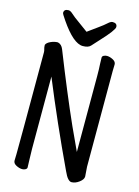

<svg xmlns="http://www.w3.org/2000/svg" viewBox="-135 -976 770 1067"><g transform="rotate(15 250.0 -442.0)"><path d="M250 -730Q196 -730 120 -841Q97 -874 97 -880Q97 -902 123 -902Q134 -902 149 -888Q164 -874 194 -853Q224 -832 250 -812Q277 -832 306.5 -853Q336 -874 351 -888Q366 -902 377 -902Q403 -902 403 -880Q403 -871 385 -847Q367 -823 336 -790Q305 -757 295 -745Q282 -730 250 -730ZM102 18Q86 18 67.5 8.5Q49 -1 49 -17Q49 -29 50 -55Q51 -81 51 -641Q51 -649 48 -658.5Q45 -668 45 -680V-681V-682Q50 -695 71 -704.5Q92 -714 111 -714H112Q134 -709 144 -683Q235 -453 310 -285L371 -153V-589Q371 -631 369 -659Q369 -659 368 -695Q368 -703 376.5 -707.5Q385 -712 395 -712Q411 -712 429.5 -702.5Q448 -693 448 -677Q448 -665 447 -639V-88L451 -33Q451 -16 429 0.5Q407 17 385 17Q375 17 364 5Q353 -7 341 -34Q223 -284 126 -521V-105Q126 -74 127.5 -45Q129 -16 129 1Q129 8 121 13Q113 18 102 18Z"/></g></svg>

Font: Moon Stars Kai HW
Style: Bold
Weight: 700
Designer: GuiWonder
Version: Version 1.101